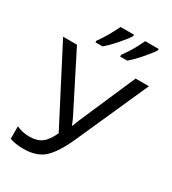

<svg xmlns="http://www.w3.org/2000/svg" viewBox="-225 -1061 1063 1188"><g transform="rotate(30 307.0 -467.0)"><path d="M375 -944V-934Q358 -906 316 -858Q274 -810 242 -784H192V-796Q236 -855 279 -944ZM551 -944V-934Q534 -906 492 -858Q450 -810 418 -784H368V-796Q417 -862 455 -944ZM614 -714 386 -203Q334 -87 281.5 -38.5Q229 10 133 10Q79 10 36 -5V-94Q79 -74 127 -74Q182 -74 215 -98Q248 -122 276 -183L1 -714H100L299 -321Q311 -298 323 -266H327Q338 -298 347 -318L519 -714Z"/></g></svg>

Font: Advent Sans Logo
Style: Regular
Weight: 400
Designer: Types & Symbols
Foundry: Types & Symbols
Version: Version 1.002